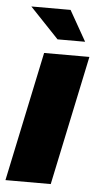

<svg xmlns="http://www.w3.org/2000/svg" viewBox="-63 -723 389 756"><g transform="rotate(5 131.5 -345.0)"><path d="M96 -512H275L167 0H-12ZM30 -690H185L253 -570H144Z"/></g></svg>

Font: Decalotype Black Italic
Style: Regular
Weight: 900
Italic angle: -12°
Designer: Alfredo Marco Pradil
Foundry: Alfredo Marco Pradil
Version: Version 1.0